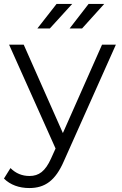

<svg xmlns="http://www.w3.org/2000/svg" viewBox="-38 -752 616 971"><path d="M-18 151C14 183 59 199 110 199C189 199 242 162 285 63L548 -526H478L280 -79L82 -526H8L243 -1L220 50C191 114 159 138 111 138C74 138 42 125 15 98ZM314 -608H377L489 -732H410ZM151 -608H214L327 -732H248Z"/></svg>

Font: Malon Grotesk
Style: Regular
Weight: 400
Designer: Julieta Ulanovsky
Foundry: Julieta Ulanovsky
Version: Version 7.200